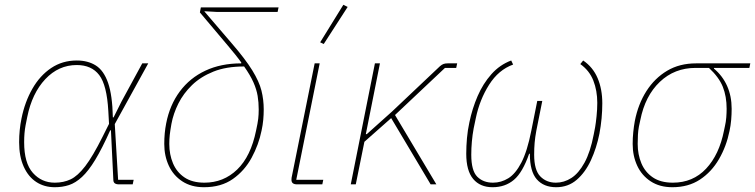

<svg xmlns="http://www.w3.org/2000/svg" viewBox="-20 -771 3158 803"><path d="M539 -19 535 0H477Q466 0 460 -4.5Q454 -9 454 -19L444 -226H441Q407 -150 378.5 -103Q350 -56 323 -31Q296 -6 268.5 3Q241 12 209 12Q165 12 131.5 -10Q98 -32 79 -74.5Q60 -117 60 -176Q60 -202 62.5 -227Q65 -252 70 -276Q84 -345 115.5 -400Q147 -455 194 -486.5Q241 -518 301 -518Q348 -518 381 -497Q414 -476 432 -424.5Q450 -373 452 -280H455L488 -346L575 -506H600L460 -252L474 -19ZM209 -7Q246 -7 275.5 -21Q305 -35 336.5 -76Q368 -117 409 -199L436 -253L433 -307Q427 -415 395 -457Q363 -499 301 -499Q225 -499 169.5 -440Q114 -381 94 -282L87 -247Q84 -231 82.5 -214Q81 -197 81 -176Q81 -89 117.5 -48Q154 -7 209 -7Z M1141 -721H889L835 -724V-723L949 -590Q1006 -524 1035 -477Q1064 -430 1073.5 -392Q1083 -354 1083 -313Q1083 -292 1081 -270Q1079 -248 1074 -225Q1062 -166 1032.5 -111.5Q1003 -57 954 -22.5Q905 12 833 12Q780 12 742.5 -12.5Q705 -37 686 -78Q667 -119 667 -169Q667 -192 669 -213.5Q671 -235 675 -255Q690 -332 732 -388.5Q774 -445 839 -475.5Q904 -506 989 -506V-527L994 -503Q979 -524 964.5 -542Q950 -560 934 -579L816 -719L820 -740H1145ZM1062 -313Q1062 -343 1057.5 -370Q1053 -397 1040 -426.5Q1027 -456 1001 -493Q926 -493 872.5 -471.5Q819 -450 783 -415Q747 -380 726 -338Q705 -296 697 -253Q692 -225 690 -207Q688 -189 688 -169Q688 -125 703.5 -88Q719 -51 751.5 -29Q784 -7 835 -7Q915 -7 972 -62Q1029 -117 1051 -225Q1058 -257 1060 -274.5Q1062 -292 1062 -313Z M1332 -19 1328 0H1222Q1211 0 1205 -4.5Q1199 -9 1199 -19Q1199 -24 1199.5 -27.5Q1200 -31 1201 -35L1296 -506H1317L1219 -19ZM1434 -742 1334 -587 1319 -594 1416 -751Z M1781 0 1616 -277 1504 -178 1468 0H1447L1548 -506H1569L1510 -210H1514L1619 -304L1820 -494Q1828 -501 1835 -503.5Q1842 -506 1852 -506H1892L1888 -487H1841L1632 -290L1805 0Z M2248 -349 2223 -224Q2218 -197 2216 -174Q2214 -151 2214 -124Q2214 -60 2239.5 -33.5Q2265 -7 2305 -7Q2339 -7 2369.5 -26.5Q2400 -46 2424.5 -90.5Q2449 -135 2463 -208L2469 -239Q2472 -256 2475 -285Q2478 -314 2478 -341Q2478 -392 2461.5 -434Q2445 -476 2407 -503L2419 -518Q2460 -490 2479.5 -444Q2499 -398 2499 -339Q2499 -308 2496 -276Q2493 -244 2487 -212Q2475 -152 2451.5 -101Q2428 -50 2392 -19Q2356 12 2306 12Q2254 12 2225 -21Q2196 -54 2196 -128H2193Q2166 -50 2129.5 -19Q2093 12 2040 12Q1988 12 1959 -22.5Q1930 -57 1930 -128Q1930 -160 1933 -193.5Q1936 -227 1943 -259Q1955 -317 1977.5 -369Q2000 -421 2035 -460.5Q2070 -500 2118 -518L2126 -501Q2065 -479 2025.5 -416.5Q1986 -354 1970 -277L1961 -234Q1956 -207 1953.5 -179Q1951 -151 1951 -124Q1951 -57 1976 -32Q2001 -7 2042 -7Q2076 -7 2106 -25.5Q2136 -44 2160.5 -91Q2185 -138 2202 -224L2227 -349Z M3114 -487H2966V-484Q3002 -454 3021 -411.5Q3040 -369 3040 -316Q3040 -293 3038 -269.5Q3036 -246 3031 -223Q3018 -159 2987 -105.5Q2956 -52 2907.5 -20Q2859 12 2792 12Q2739 12 2701.5 -12.5Q2664 -37 2645 -78Q2626 -119 2626 -169Q2626 -194 2628.5 -218.5Q2631 -243 2635 -265Q2649 -336 2683.5 -390Q2718 -444 2770 -475Q2822 -506 2891 -506H3118ZM2945 -487H2889Q2801 -487 2739.5 -428.5Q2678 -370 2658 -269L2652 -241Q2649 -225 2648 -207Q2647 -189 2647 -169Q2647 -125 2662.5 -88Q2678 -51 2710.5 -29Q2743 -7 2794 -7Q2878 -7 2933 -65.5Q2988 -124 3008 -225L3012 -244Q3016 -261 3017.5 -280Q3019 -299 3019 -316Q3019 -368 3003 -408Q2987 -448 2945 -487Z"/></svg>

Font: IBM Plex Sans Thin
Style: Italic
Weight: 250
Italic angle: -11.31°
Designer: Mike Abbink, Paul van der Laan, Pieter van Rosmalen
Foundry: Bold Monday
Version: Version 3.201